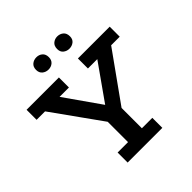

<svg xmlns="http://www.w3.org/2000/svg" viewBox="-199 -887 1029 1029"><g transform="rotate(-45 315.0 -372.5)"><path d="M183 0V-76H262V-230L64 -507H0V-583H245V-507H174L329 -286H304L460 -507H389V-583H630V-507H565L367 -230V-76H446V0ZM236 -652Q216 -652 201.5 -664Q187 -676 187 -698Q187 -721 201.5 -733Q216 -745 236 -745Q256 -745 270 -733Q284 -721 284 -698Q284 -676 270 -664Q256 -652 236 -652ZM394 -652Q375 -652 360.5 -663.5Q346 -675 346 -697Q346 -721 360.5 -733Q375 -745 394 -745Q414 -745 428.5 -733Q443 -721 443 -697Q443 -675 428.5 -663.5Q414 -652 394 -652Z"/></g></svg>

Font: Rokkitt Medium
Style: Regular
Weight: 500
Version: Version 3.103